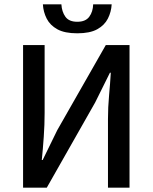

<svg xmlns="http://www.w3.org/2000/svg" viewBox="-20 -862 701 882"><path d="M86 0V-655H185V-343Q185 -290 181 -233Q177 -176 172 -127H176L243 -264L466 -655H575V0H476V-315Q476 -369 481 -423.5Q486 -478 489 -528H485L417 -391L195 0ZM335 -709Q277 -709 243.5 -727.5Q210 -746 194.5 -776.5Q179 -807 177 -842H262Q264 -808 280.5 -785Q297 -762 335 -762Q373 -762 390 -785Q407 -808 408 -842H493Q491 -807 475.5 -776.5Q460 -746 426.5 -727.5Q393 -709 335 -709Z"/></svg>

Font: UmiuVSE Medium
Style: Regular
Weight: 500
Designer: Paul D. Hunt
Foundry: Adobe
Version: Version 3.046;September 5, 2023;FontCreator 14.0.0.2901 64-b